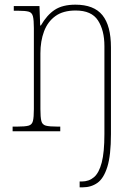

<svg xmlns="http://www.w3.org/2000/svg" viewBox="-20 -562 590 822"><path d="M321 240V215H330Q361 215 382.5 196.5Q404 178 415.5 134Q427 90 427 12V-365Q427 -432 399.5 -474.5Q372 -517 304 -517Q250 -517 217 -493Q184 -469 168.5 -427.5Q153 -386 153 -334V-95Q153 -60 157 -44Q161 -28 176.5 -24Q192 -20 226 -20H238V0H34V-20H54Q87 -20 102 -24Q117 -28 121 -44Q125 -60 125 -95V-442Q125 -476 121 -492Q117 -508 103 -512Q89 -516 59 -516H39V-536H149L152 -453H155Q181 -498 214.5 -520Q248 -542 303 -542Q382 -542 418.5 -497Q455 -452 455 -359V12Q455 103 439.5 152.5Q424 202 397 221Q370 240 334 240Z"/></svg>

Font: Noto Serif Lao SemiCondensed Thin
Style: Regular
Weight: 100
Width: 4
Designer: Monotype Design Team
Foundry: Monotype Imaging Inc.
Version: Version 2.003; ttfautohint (v1.8.4.7-5d5b)